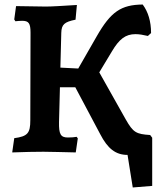

<svg xmlns="http://www.w3.org/2000/svg" viewBox="-20 -671 725 849"><path d="M644 -74C582 -78 569 -85 536 -143L419 -351L475 -444C507 -498 535 -520 579 -520C595 -520 613 -517 634 -512L648 -525C648 -576 635 -619 611 -651C515 -650 470 -619 408 -511L326 -368L247 -372L251 -526C252 -563 265 -574 314 -584L320 -649C257 -645 208 -642 183 -642C162 -642 94 -643 51 -644L43 -585L48 -577C56 -578 70 -579 78 -579C107 -579 115 -568 115 -526L114 -139C114 -82 102 -68 43 -60L34 3C84 1 139 0 172 0C201 0 266 2 315 3L324 -59L319 -66C310 -64 294 -63 280 -63C248 -63 240 -78 241 -131L245 -285H313L423 -78C456 -14 491 14 544 14L567 158L653 151V-62Z"/></svg>

Font: Alegreya SC
Style: Bold
Weight: 700
Designer: Juan Pablo del Peral
Foundry: Huerta Tipografica
Version: Version 2.007;PS 002.007;hotconv 1.0.88;makeotf.lib2.5.64775